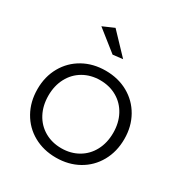

<svg xmlns="http://www.w3.org/2000/svg" viewBox="-173 -878 963 1011"><g transform="rotate(30 308.0 -372.5)"><path d="M572 -263Q572 -186 538 -125.5Q504 -65 444 -31.5Q384 2 308 2Q232 2 172 -31.5Q112 -65 78 -125.5Q44 -186 44 -263Q44 -339 78 -399Q112 -459 172 -492.5Q232 -526 308 -526Q384 -526 444 -492.5Q504 -459 538 -399Q572 -339 572 -263ZM111 -262Q111 -201 136 -154Q161 -107 206 -81Q251 -55 308 -55Q365 -55 410 -81Q455 -107 480 -154Q505 -201 505 -262Q505 -322 480 -369Q455 -416 410 -442Q365 -468 308 -468Q251 -468 206 -442Q161 -416 136 -369Q111 -322 111 -262ZM239 -747 356 -624 296 -617 170 -717Z"/></g></svg>

Font: Gontserrat Light
Style: Regular
Weight: 300
Designer: Julieta Ulanovsky
Foundry: Julieta Ulanovsky
Version: Version 6.001